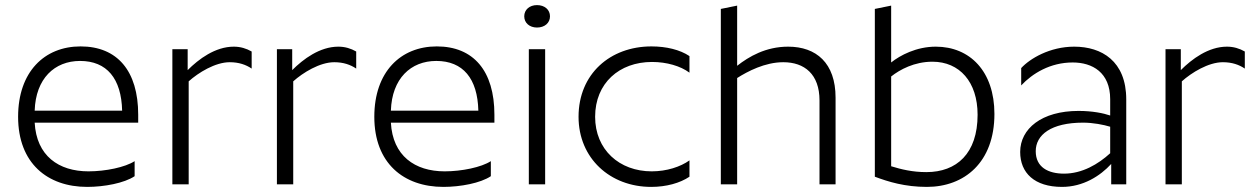

<svg xmlns="http://www.w3.org/2000/svg" viewBox="-20 -723 4922 753"><path d="M508 -32V-91C471 -67 394 -51 327 -51C210 -51 123 -112 116 -242H522V-273C522 -445 440 -541 296 -541C154 -541 51 -441 51 -265C51 -83 166 10 322 10C389 10 468 -5 508 -32ZM294 -484C399 -484 456 -415 459 -289H116C120 -415 194 -484 294 -484Z M656 -530V0H720V-404C758 -438 824 -479 881 -479C917 -479 945 -469 967 -454V-521C946 -533 923 -540 897 -540C824 -540 759 -491 716 -448V-530Z M1066 -530V0H1130V-404C1168 -438 1234 -479 1291 -479C1327 -479 1355 -469 1377 -454V-521C1356 -533 1333 -540 1307 -540C1234 -540 1169 -491 1126 -448V-530Z M1905 -32V-91C1868 -67 1791 -51 1724 -51C1607 -51 1520 -112 1513 -242H1919V-273C1919 -445 1837 -541 1693 -541C1551 -541 1448 -441 1448 -265C1448 -83 1563 10 1719 10C1786 10 1865 -5 1905 -32ZM1691 -484C1796 -484 1853 -415 1856 -289H1513C1517 -415 1591 -484 1691 -484Z M2086 -615C2116 -615 2137 -633 2137 -659C2137 -685 2116 -703 2086 -703C2057 -703 2036 -685 2036 -659C2036 -633 2057 -615 2086 -615ZM2054 -530V0H2118V-530Z M2684 -503C2647 -528 2593 -541 2535 -541C2373 -541 2249 -433 2249 -265C2249 -102 2373 10 2534 10C2593 10 2647 -5 2684 -30V-94C2649 -69 2595 -51 2536 -51C2409 -51 2314 -136 2314 -265C2314 -397 2409 -480 2537 -480C2595 -480 2649 -464 2684 -438Z M3052 -479C3135 -479 3194 -432 3194 -329V0H3257V-340C3257 -476 3181 -540 3071 -540C2983 -540 2917 -501 2871 -465V-701L2807 -688V0H2871V-417C2912 -443 2980 -479 3052 -479Z M3475 -701 3411 -688V-30C3464 -10 3529 10 3615 10C3762 10 3880 -86 3880 -276C3880 -443 3784 -540 3650 -540C3574 -540 3510 -506 3475 -478ZM3637 -481C3743 -481 3814 -402 3814 -273C3814 -121 3732 -48 3613 -48C3558 -48 3514 -59 3475 -71V-423C3509 -450 3566 -481 3637 -481Z M4334 -334V-270C4308 -279 4264 -288 4210 -288C4065 -288 3981 -218 3981 -127C3981 -45 4037 10 4145 10C4228 10 4295 -33 4338 -80V0H4397V-333C4397 -484 4300 -540 4193 -540C4097 -540 4019 -493 3985 -456V-388C4029 -435 4099 -478 4187 -478C4264 -478 4334 -439 4334 -334ZM4042 -130C4042 -194 4102 -242 4228 -242C4266 -242 4308 -234 4334 -226V-122C4287 -79 4224 -42 4153 -42C4091 -42 4042 -67 4042 -130Z M4551 -530V0H4615V-404C4653 -438 4719 -479 4776 -479C4812 -479 4840 -469 4862 -454V-521C4841 -533 4818 -540 4792 -540C4719 -540 4654 -491 4611 -448V-530Z"/></svg>

Font: Roundo
Style: Regular
Weight: 400
Designer: Shiva Nallaperumal
Foundry: Indian Type Foundry
Version: Version 2.000